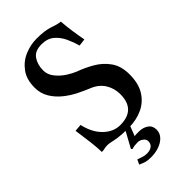

<svg xmlns="http://www.w3.org/2000/svg" viewBox="-262 -728 1000 1000"><g transform="rotate(-45 237.5 -228.5)"><path d="M382 -631Q385 -591 390.5 -553.5Q396 -516 403 -479L363 -474Q354 -507 338.5 -540.5Q323 -574 296.5 -596.5Q270 -619 227 -619Q178 -619 157.5 -589Q137 -559 137 -517Q137 -485 158.5 -458.5Q180 -432 208.5 -414Q237 -396 258 -388Q300 -373 342.5 -348.5Q385 -324 413 -284.5Q441 -245 441 -184Q441 -117 414.5 -74.5Q388 -32 343 -11Q298 10 241 10Q192 10 165.5 6Q139 2 125 -1.5Q111 -5 99 -5Q84 -5 75 -2.5Q66 0 53 0Q52 -38 47 -78Q42 -118 34 -175L74 -178Q89 -110 129.5 -70.5Q170 -31 220 -31Q334 -31 334 -145Q334 -189 311.5 -224.5Q289 -260 243 -278Q216 -289 181.5 -306Q147 -323 115.5 -348Q84 -373 63 -407Q42 -441 42 -485Q42 -545 70.5 -583.5Q99 -622 142 -640Q185 -658 228 -658Q263 -658 284 -655Q305 -652 319.5 -647.5Q334 -643 347.5 -638.5Q361 -634 382 -631ZM222 96Q208 96 198.5 97Q189 98 177 102L171 96L220 6H254L232 63Q238 61 248 61Q258 61 264 61Q294 61 315.5 75.5Q337 90 337 119Q337 145 319.5 163.5Q302 182 274.5 191.5Q247 201 216 201Q192 201 177.5 197Q163 193 144 184L156 158Q176 165 187.5 168.5Q199 172 214 172Q237 172 250.5 161.5Q264 151 264 131Q264 117 250 106.5Q236 96 222 96Z"/></g></svg>

Font: Libertinus Serif SemiBold
Style: Regular
Weight: 600
Designer: Philipp H. Poll, Khaled Hosny
Foundry: Caleb Maclennan
Version: Version 7.051;RELEASE